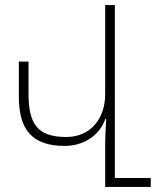

<svg xmlns="http://www.w3.org/2000/svg" viewBox="-20 -734 630 754"><path d="M572 -35H431V-714H393V-363C393 -270 337 -196 240 -196C125 -196 92 -250 92 -367V-492H54V-355C54 -229 102 -161 234 -161C300 -161 367 -194 394 -267H397C395 -231 393 -196 393 -160V0H572Z"/></svg>

Font: Noto Sans Armenian Condensed ExtraLight
Style: Regular
Weight: 200
Width: 3
Designer: Monotype Design Team
Foundry: Monotype Imaging Inc.
Version: Version 2.008